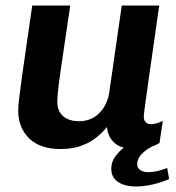

<svg xmlns="http://www.w3.org/2000/svg" viewBox="-20 -531 640 697"><path d="M200 10Q125 10 85.5 -29Q46 -68 46 -131Q46 -144 49.5 -174Q53 -204 59.5 -250.5Q66 -297 75.5 -362.5Q85 -428 97 -511H235Q223 -430 214 -369.5Q205 -309 199 -267Q193 -225 190.5 -199.5Q188 -174 188 -161Q188 -128 209 -109.5Q230 -91 267 -91Q312 -91 341.5 -121.5Q371 -152 377 -198L422 -511H558Q548 -440 538 -371Q528 -302 520 -245Q512 -188 507 -151.5Q502 -115 502 -107Q502 -94 509.5 -87Q517 -80 527 -80Q546 -80 571 -92L559 -12Q543 -2 522 4Q501 10 472 10Q421 10 396.5 -11.5Q372 -33 368 -70Q355 -53 332.5 -34Q310 -15 277 -2.5Q244 10 200 10ZM474 146Q433 146 408.5 129.5Q384 113 384 82Q384 55 401 33.5Q418 12 437 0H534Q511 11 494.5 28Q478 45 478 65Q478 79 489.5 86.5Q501 94 517 94Q535 94 553 89.5Q571 85 587 79L594 119Q564 132 532.5 139Q501 146 474 146Z"/></svg>

Font: Chivo Mono SemiBold
Style: Italic
Weight: 600
Italic angle: -8.05°
Monospace: yes
Version: Version 1.008